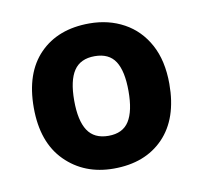

<svg xmlns="http://www.w3.org/2000/svg" viewBox="-51 -842 490 463"><g transform="rotate(-10 194.0 -610.5)"><path d="M360 -611Q360 -526 315 -479.5Q270 -433 193 -433Q121 -433 74.5 -479.5Q28 -526 28 -611Q28 -696 73 -742Q118 -788 195 -788Q242 -788 279.5 -767.5Q317 -747 338.5 -707.5Q360 -668 360 -611ZM127 -611Q127 -562 143 -537.5Q159 -513 194 -513Q229 -513 244.5 -537.5Q260 -562 260 -611Q260 -660 244.5 -684Q229 -708 194 -708Q159 -708 143 -684Q127 -660 127 -611Z"/></g></svg>

Font: Noto Sans Malayalam UI
Style: Regular
Weight: 400
Designer: Jelle Bosma - Monotype Design Team
Foundry: Monotype Imaging Inc.
Version: Version 2.104